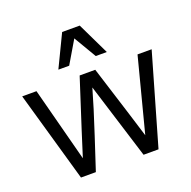

<svg xmlns="http://www.w3.org/2000/svg" viewBox="-138 -932 1060 1067"><g transform="rotate(-20 392.0 -398.0)"><path d="M249 -606.4 340.3 -795.9H444.3L535.6 -606.4H470.2L391.6 -739.3L313 -606.4ZM532.2 0Q419.4 -360.4 392.6 -448.7Q363.8 -346.7 313 -191.9Q262.2 -37.6 250 0H162.1L9.3 -535.6H93.8L208.5 -97.2Q232.4 -175.3 349.1 -535.6H441.4Q557.6 -167.5 578.1 -98.6L691.4 -535.6H774.9L620.6 0Z"/></g></svg>

Font: Oxygen-Regular
Style: Regular
Weight: 400
Designer: Vernon Adams
Foundry: Vernon Adams
Version: Version Release 0.2.3 webfont; ttfautohint (v0.93.3-1d66) -l